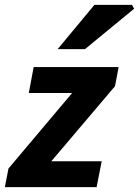

<svg xmlns="http://www.w3.org/2000/svg" viewBox="-30 -773 574 793"><path d="M-10 0 5 -77 268 -389H89L109 -496H460L445 -417L182 -107H390L369 0ZM208 -570 360 -753H515L524 -737L321 -570Z"/></svg>

Font: Source Sans 3 ExtraLight
Style: Bold Italic
Weight: 700
Italic angle: -11°
Version: Version 3.052;hotconv 1.1.0;makeotfexe 2.6.0